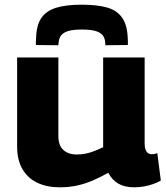

<svg xmlns="http://www.w3.org/2000/svg" viewBox="-20 -789 709 819"><path d="M235 10Q180 10 139 -9.5Q98 -29 75.5 -68Q53 -107 53 -164V-544H229V-209Q229 -169 250 -149.5Q271 -130 307 -130Q327 -130 344.5 -133.5Q362 -137 380.5 -144Q399 -151 420 -161V-544H597V-176Q597 -160 601 -150Q605 -140 612 -135.5Q619 -131 628 -131Q640 -131 651 -136L666 -19Q653 -11 635 -4.5Q617 2 596 6Q575 10 553 10Q512 10 485 -5.5Q458 -21 442 -52Q408 -33 375.5 -19Q343 -5 308.5 2.5Q274 10 235 10ZM329 -769Q394 -769 436.5 -757Q479 -745 501 -713.5Q523 -682 525 -625Q525 -618 525.5 -611Q526 -604 525 -597L430 -596Q429 -599 429 -601Q429 -603 429 -606Q428 -624 419.5 -636.5Q411 -649 390 -656Q369 -663 329 -663Q290 -663 269 -656Q248 -649 239.5 -636.5Q231 -624 230 -606Q229 -603 229 -601Q229 -599 229 -596L133 -597Q133 -604 133 -611.5Q133 -619 134 -625Q135 -680 155.5 -711Q176 -742 218 -755.5Q260 -769 329 -769Z"/></svg>

Font: Georama SemiExpanded
Style: Bold
Weight: 700
Width: 6
Designer: Jean-Baptiste Levee
Foundry: Production Type
Version: Version 1.001